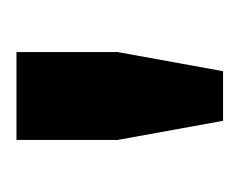

<svg xmlns="http://www.w3.org/2000/svg" viewBox="-49 -791 291 233"><g transform="rotate(-90 96.5 -674.5)"><path d="M66.4 -549.3 43.2 -677.1V-800H149.8V-677.1L126.6 -549.3Z"/></g></svg>

Font: Big Shoulders Stencil Text Thin
Style: Regular
Weight: 100
Designer: Patric King
Foundry: XO Type Co
Version: Version 2.001